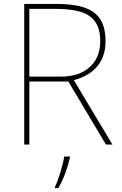

<svg xmlns="http://www.w3.org/2000/svg" viewBox="-20 -734 617 975"><path d="M262 -714H103V0H129V-320H327L518 0H551L355 -327C456 -354 516 -419 516 -525C516 -673 427 -714 262 -714ZM257 -689C413 -689 489 -652 489 -524C489 -410 408 -345 292 -345H129V-689ZM335 67V61H306C300 104 275 185 259 215V221H276C304 174 323 119 335 67Z"/></svg>

Font: Noto Sans Arabic Thin
Style: Regular
Weight: 100
Designer: Monotype Design Team, Nadine Chahine, Nizar Qandah and Khaled Hosny
Foundry: Monotype Imaging Inc.
Version: Version 2.012